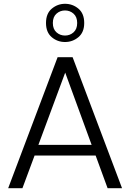

<svg xmlns="http://www.w3.org/2000/svg" viewBox="-20 -990 684 1010"><path d="M23 0ZM23 0ZM622 0H546L483 -172H162L98 0H23L283 -689H362ZM462 -228 323 -608 182 -228ZM322 -769Q282 -769 252 -794.5Q222 -820 222 -869Q222 -919 252.5 -944.5Q283 -970 322 -970Q362 -970 392.5 -944.5Q423 -919 423 -869Q423 -820 392.5 -794.5Q362 -769 322 -769ZM322 -803Q348 -803 367 -820Q386 -837 386 -869Q386 -901 367 -918Q348 -935 322 -935Q296 -935 277 -918Q258 -901 258 -869Q258 -837 277 -820Q296 -803 322 -803Z"/></svg>

Font: Ulagadi Sans Light
Style: Regular
Weight: 300
Designer: Ninad Kale (Devanagari), Jonny Pinhorn (Latin)
Foundry: Indian Type Foundry
Version: Version 3.01;March 29, 2020;FontCreator 12.0.0.2522 64-bit; 